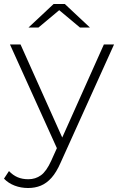

<svg xmlns="http://www.w3.org/2000/svg" viewBox="-47 -745 595 963"><path d="M94 198Q58 198 26.5 186Q-5 174 -27 151L-2 113Q18 134 41.5 144Q65 154 95 154Q131 154 158.5 134Q186 114 210 61L246 -19L253 -28L474 -522H525L257 71Q236 119 211.5 146.5Q187 174 158 186Q129 198 94 198ZM245 13 3 -522H56L276 -31ZM96 -607 222 -725H278L404 -607H354L232 -709H268L146 -607Z"/></svg>

Font: Modern
Style: Regular
Weight: 300
Designer: Julieta Ulanovsky
Foundry: Julieta Ulanovsky
Version: Version 8.000